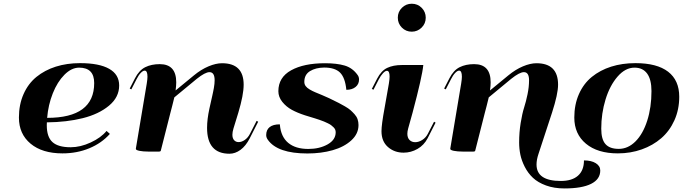

<svg xmlns="http://www.w3.org/2000/svg" viewBox="-20 -821 3699 1040"><path d="M233.9 -158.2Q233.4 -152.8 233.4 -142.6Q233.4 -79.1 264.2 -51.3Q294.9 -23.4 362.8 -23.4Q415.5 -23.4 471.4 -49.3Q527.3 -75.2 557.1 -111.8L575.2 -95.7Q530.3 -45.4 463.6 -17.8Q397 9.8 318.4 9.8Q209 9.8 145.8 -42.7Q82.5 -95.2 82.5 -184.1Q82.5 -254.9 107.7 -311.5Q132.8 -368.2 177.5 -404.5Q222.2 -440.9 282.2 -460Q342.3 -479 413.6 -479Q517.6 -479 571.5 -448.2Q625.5 -417.5 625.5 -357.9Q625.5 -294.4 570.3 -248.5Q515.1 -202.6 428.2 -180.9Q341.3 -159.2 233.9 -158.2ZM235.4 -182.6Q490.2 -182.6 490.2 -371.1Q490.2 -454.6 408.7 -454.6Q367.2 -454.6 328.9 -416Q290.5 -377.4 265.9 -315.2Q241.2 -252.9 235.4 -182.6Z M845.2 -473.6Q934.6 -473.6 934.6 -375Q934.6 -357.4 931.2 -331.1L1030.3 -412.6Q1069.3 -444.8 1109.6 -461.7Q1149.9 -478.5 1182.6 -478.5Q1299.8 -478.5 1299.8 -362.3Q1299.8 -307.1 1271 -210.9L1244.6 -125Q1238.8 -105.5 1238.8 -91.3Q1238.8 -71.8 1248.3 -61.5Q1257.8 -51.3 1272.5 -51.3Q1289.1 -51.3 1306.2 -63.2Q1323.2 -75.2 1334 -96.2L1370.1 -166.5L1378.4 -161.6L1333 -72.3Q1311.5 -30.3 1282.7 -9.3Q1253.9 11.7 1223.1 11.7Q1101.6 11.7 1101.6 -128.4Q1101.6 -174.8 1114.3 -232.9L1126 -285.2Q1127 -289.1 1129.9 -302.5Q1132.8 -315.9 1134.5 -324Q1136.2 -332 1138.4 -344.2Q1140.6 -356.4 1141.6 -366.9Q1142.6 -377.4 1142.6 -386.2Q1142.6 -430.2 1114.7 -430.2Q1091.3 -430.2 1045.9 -394L924.3 -293.5Q920.4 -275.9 912.8 -247.3Q905.3 -218.8 903.3 -210.9L851.1 -5.4Q850.1 0 841.3 0H782.2Q755.4 0 735.6 -3.9Q715.8 -7.8 715.8 -14.6L716.3 -18.1L716.8 -21.5L774.9 -368.2Q778.8 -392.6 778.8 -405.3Q778.8 -438.5 763.7 -438.5Q754.4 -438.5 742.4 -426Q730.5 -413.6 719.7 -392.1L691.4 -336.9L682.6 -341.3L710.9 -396.5Q733.4 -440.4 766.6 -457Q799.8 -473.6 845.2 -473.6Z M1645 10.3Q1482.9 10.3 1430.7 -64Q1421.9 -76.2 1421.9 -89.4Q1421.9 -117.7 1440.7 -132.6Q1459.5 -147.5 1495.6 -147.5L1496.1 -144Q1502 -79.6 1541.5 -46.9Q1581.1 -14.2 1649.9 -14.2Q1710.4 -14.2 1754.4 -38.8Q1798.3 -63.5 1798.3 -104.5Q1798.3 -111.8 1795.7 -118.7Q1793 -125.5 1786.4 -131.8Q1779.8 -138.2 1773.4 -143.1Q1767.1 -147.9 1755.1 -153.6Q1743.2 -159.2 1734.9 -162.8Q1726.6 -166.5 1710.4 -171.9Q1694.3 -177.2 1685.8 -179.9Q1677.2 -182.6 1658.7 -188.2Q1640.1 -193.8 1632.3 -196.3Q1591.3 -209.5 1560.8 -226.1Q1530.3 -242.7 1509 -269.3Q1487.8 -295.9 1487.8 -327.1Q1487.8 -401.9 1556.9 -440.2Q1626 -478.5 1740.7 -478.5Q1803.7 -478.5 1846.4 -466.1Q1889.2 -453.6 1916.5 -415.5Q1924.8 -404.8 1924.8 -390.6Q1924.8 -365.2 1906 -349.9Q1887.2 -334.5 1856 -334.5Q1849.6 -400.4 1822 -427.7Q1794.4 -455.1 1735.8 -455.1Q1689.9 -454.6 1659.2 -435.8Q1628.4 -417 1628.4 -377.4Q1628.4 -364.7 1635.7 -354.7Q1643.1 -344.7 1657.7 -336.2Q1672.4 -327.6 1687 -321.5Q1701.7 -315.4 1724.6 -305.9Q1747.6 -296.4 1762.7 -289.1Q1768.1 -286.6 1778.8 -281.2Q1802.7 -269.5 1815.2 -263.2Q1827.6 -256.8 1847.7 -245.4Q1867.7 -233.9 1878.2 -224.6Q1888.7 -215.3 1900.4 -202.4Q1912.1 -189.5 1917 -174.8Q1921.9 -160.2 1921.9 -143.6Q1921.9 -96.2 1882.8 -60.5Q1843.8 -24.9 1781.7 -7.3Q1719.7 10.3 1645 10.3Z M2134.8 -725.1Q2134.8 -756.8 2157 -778.8Q2179.2 -800.8 2210.4 -800.8Q2242.2 -800.8 2264.2 -778.6Q2286.1 -756.3 2286.1 -725.1Q2286.1 -693.4 2263.7 -671.4Q2241.2 -649.4 2210.4 -649.4Q2178.7 -649.4 2156.7 -671.6Q2134.8 -693.8 2134.8 -725.1ZM2339.4 -156.7 2296.4 -72.3Q2276.9 -34.7 2241.5 -14.4Q2206.1 5.9 2166 5.9Q2116.2 5.9 2081.3 -24.7Q2046.4 -55.2 2046.4 -110.4Q2046.4 -146 2063 -235.4L2086.4 -368.2Q2090.3 -392.6 2090.3 -406.2Q2090.3 -437.5 2075.7 -437.5Q2066.9 -437.5 2054.7 -424.6Q2042.5 -411.6 2031.2 -390.1L2002.9 -335L1994.1 -339.4L2022.5 -394.5Q2044.9 -438 2077.6 -453.4Q2110.4 -468.8 2156.7 -468.8H2272.9Q2267.1 -407.2 2214.8 -210.9L2190.9 -125Q2186.5 -108.9 2186.5 -96.7Q2186.5 -74.2 2198.5 -62.5Q2210.4 -50.8 2229 -50.8Q2248 -50.8 2267.3 -63Q2286.6 -75.2 2297.4 -96.2L2331.1 -161.6Z M2548.3 -473.6Q2637.7 -473.6 2637.7 -375Q2637.7 -357.4 2634.3 -331.1L2733.4 -412.6Q2772.5 -444.8 2812.7 -461.7Q2853 -478.5 2885.7 -478.5Q3002.9 -478.5 3002.9 -362.3Q3002.9 -312 2970.2 -210.9L2896.5 13.7Q2886.2 44.4 2886.2 70.3Q2886.2 159.2 3017.6 159.2Q3078.6 159.2 3110.8 130.6Q3143.1 102.1 3143.1 47.9Q3183.1 47.9 3207.3 63Q3231.4 78.1 3231.4 102.5Q3231.4 149.9 3181.9 174.8Q3132.3 199.7 3037.6 199.7Q2981.4 199.7 2937.5 183.6Q2893.6 167.5 2866.7 142.1Q2839.8 116.7 2822.5 82.8Q2805.2 48.8 2798.6 16.6Q2792 -15.6 2792 -49.3Q2792 -104 2800.3 -155Q2808.6 -206.1 2818.8 -238Q2829.1 -270 2837.4 -310.1Q2845.7 -350.1 2845.7 -386.2Q2845.7 -430.2 2817.9 -430.2Q2794.4 -430.2 2749 -394L2627.4 -293.5Q2623.5 -275.9 2616 -247.3Q2608.4 -218.8 2606.4 -210.9L2554.2 -5.4Q2553.2 0 2544.4 0H2485.4Q2458.5 0 2438.7 -3.9Q2418.9 -7.8 2418.9 -14.6L2419.4 -18.1L2419.9 -21.5L2478 -368.2Q2481.9 -392.6 2481.9 -405.3Q2481.9 -438.5 2466.8 -438.5Q2457.5 -438.5 2445.6 -426Q2433.6 -413.6 2422.9 -392.1L2394.5 -336.9L2385.7 -341.3L2414.1 -396.5Q2436.5 -440.4 2469.7 -457Q2502.9 -473.6 2548.3 -473.6Z M3331.5 -14.6Q3381.8 -14.6 3422.4 -55.2Q3462.9 -95.7 3485.8 -167.5Q3508.8 -239.3 3508.8 -327.6Q3508.8 -390.1 3485.4 -422.4Q3461.9 -454.6 3417 -454.6Q3367.2 -454.6 3325.2 -406.2Q3283.2 -357.9 3260 -282.2Q3236.8 -206.5 3236.8 -124Q3236.8 -65.9 3259.8 -40.3Q3282.7 -14.6 3331.5 -14.6ZM3421.9 -479Q3538.6 -479 3598.9 -432.6Q3659.2 -386.2 3659.2 -296.9Q3659.2 -227.5 3633.1 -169.4Q3606.9 -111.3 3561.8 -72.3Q3516.6 -33.2 3456.1 -11.7Q3395.5 9.8 3326.7 9.8Q3216.8 9.8 3153.8 -42.7Q3090.8 -95.2 3090.8 -184.1Q3090.8 -254.9 3116 -311.5Q3141.1 -368.2 3185.8 -404.5Q3230.5 -440.9 3290.5 -460Q3350.6 -479 3421.9 -479Z"/></svg>

Font: QumpellkaNo12
Style: Regular
Weight: 500
Designer: gluk (gluksza@wp.pl)
Foundry: gluk (gluksza@wp.pl)
Version: Version 00.480